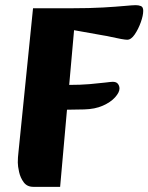

<svg xmlns="http://www.w3.org/2000/svg" viewBox="-20 -712 575 744"><path d="M109 12Q85 12 72 -5.5Q59 -23 54 -45.5Q49 -68 49 -82Q49 -102 51.5 -122Q54 -142 58 -186L108 -680H257Q328 -680 379.5 -683Q431 -686 463 -689Q495 -692 506 -692Q517 -692 526 -688.5Q535 -685 535 -670Q535 -652 525.5 -625.5Q516 -599 502 -578.5Q488 -558 473 -558Q466 -558 449 -561Q432 -564 412.5 -568.5Q393 -573 379 -575L267 -595L213 12ZM188 -286 201 -383H249Q292 -383 327.5 -386Q363 -389 387 -392Q411 -395 417 -395Q431 -395 437 -387Q443 -379 443 -369Q443 -354 426 -335Q409 -316 378.5 -302.5Q348 -289 306 -288Z"/></svg>

Font: Alkatra
Style: Regular
Weight: 400
Designer: Suman Bhandary
Version: Version 1.100;gftools[0.9.22]